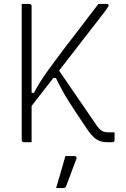

<svg xmlns="http://www.w3.org/2000/svg" viewBox="-20 -720 640 972"><path d="M265 -383Q316 -308 367.5 -233.5Q419 -159 470 -84Q484 -64 497 -57Q510 -50 530 -50Q537 -50 541.5 -50Q546 -50 550 -50H560Q560 -45 560 -39.5Q560 -34 560 -28.5Q560 -23 560 -18.5Q560 -14 560 -11Q560 -6 557 -3Q554 0 549 0Q545 0 541.5 0Q538 0 534 0Q530 0 526 0Q502 0 485.5 -6Q469 -12 455 -25Q441 -38 426 -59Q399 -99 375.5 -134Q352 -169 332 -200.5Q312 -232 295 -263Q278 -294 263 -325H235ZM522 -700Q525 -700 526.5 -699Q528 -698 529 -697Q530 -696 530 -694Q530 -691 527.5 -686Q525 -681 515.5 -668Q506 -655 484 -627Q462 -599 436 -565Q410 -531 381 -494Q352 -457 321 -416.5Q290 -376 257 -334Q224 -292 190.5 -249Q157 -206 124 -163V-250H152Q165 -276 182.5 -303.5Q200 -331 220.5 -360Q241 -389 263.5 -418.5Q286 -448 308 -478Q337 -515 365 -552Q393 -589 421.5 -626Q450 -663 478 -700ZM90 -700Q100 -700 109.5 -700Q119 -700 129 -700Q134 -700 137 -697Q140 -694 140 -689Q140 -603 140 -517Q140 -431 140 -344.5Q140 -258 140 -172Q140 -86 140 0Q130 0 120.5 0Q111 0 101 0Q96 0 93 -3Q90 -6 90 -11Q90 -109 90 -207.5Q90 -306 90 -404.5Q90 -503 90 -601Q90 -626 90 -650.5Q90 -675 90 -700ZM311 70Q322 70 329 70Q336 70 343 70Q350 70 357 70Q363 70 366 74Q369 78 367 84Q356 113 348.5 132.5Q341 152 334 171.5Q327 191 315 222Q314 226 310.5 229Q307 232 300 232Q292 232 283.5 232Q275 232 264 232Q274 199 281.5 172.5Q289 146 296.5 121Q304 96 311 70Z"/></svg>

Font: Recursive Light
Style: Regular
Weight: 300
Version: Version 1.085